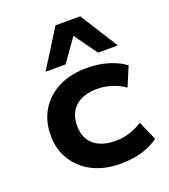

<svg xmlns="http://www.w3.org/2000/svg" viewBox="-142 -872 864 984"><g transform="rotate(-20 290.5 -380.5)"><path d="M349 10Q261 10 196.5 -22.5Q132 -55 95.5 -113Q59 -171 59 -249Q59 -328 95.5 -387Q132 -446 197 -478.5Q262 -511 350 -511Q414 -511 468.5 -494Q523 -477 557 -450L513 -345Q481 -367 443 -379.5Q405 -392 365 -392Q288 -392 245.5 -355Q203 -318 203 -249Q203 -181 245.5 -145Q288 -109 364 -109Q405 -109 442.5 -121.5Q480 -134 510 -154L556 -50Q521 -23 467.5 -6.5Q414 10 349 10ZM146 -565 275 -771H410L540 -565H432L343 -689L255 -565Z"/></g></svg>

Font: Nunito Sans 7pt SemiExpanded
Style: Bold
Weight: 700
Width: 6
Designer: Vernon Adams
Foundry: Vernon Adams
Version: Version 3.101;gftools[0.9.27]